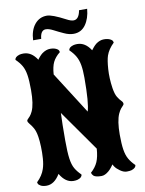

<svg xmlns="http://www.w3.org/2000/svg" viewBox="-104 -1030 853 1126"><g transform="rotate(-10 323.0 -467.0)"><path d="M80.6 24.4Q58.6 24.4 45.7 17.1Q32.7 9.8 30.8 2.4L28.8 -4.9Q63 -38.1 75.2 -75.7Q84 -101.6 86.4 -136.7Q88.9 -171.9 87.6 -206.8Q86.4 -241.7 82.5 -266.1Q77.1 -300.8 65.7 -320.3Q54.2 -339.8 44.4 -350.8Q34.7 -361.8 34.7 -370.1Q34.7 -374 40 -379.4Q45.4 -384.3 53.5 -393.6Q61.5 -402.8 69.3 -419.4Q87.9 -459.5 87.9 -543.9Q87.9 -600.6 82.5 -634.3Q77.1 -668 64.2 -690.2Q51.3 -712.4 28.8 -733.9Q28.8 -751 56.2 -759.8Q66.4 -762.7 80.6 -762.7Q128.4 -762.7 161.1 -711.4Q163.6 -716.3 173.1 -727.3Q182.6 -738.3 191.4 -745.1Q215.8 -762.7 239.7 -762.7Q261.2 -762.7 275.1 -755.9Q289.1 -749 291 -741.2L293 -733.9Q263.2 -710 250.2 -682.9Q237.3 -655.8 234.4 -610.8L393.1 -361.8Q408.7 -410.2 408.7 -560.5Q408.7 -606.4 403.3 -636.7Q397.9 -667 385 -689.7Q372.1 -712.4 349.6 -733.9Q349.6 -751.5 377 -759.8Q387.2 -762.7 400.9 -762.7Q448.7 -762.7 481.4 -711.4Q487.8 -719.7 494.4 -727.8Q501 -735.8 511.7 -745.1Q535.2 -762.7 559.6 -762.7Q581.5 -762.7 595.7 -755.9Q609.9 -749 611.8 -741.2L613.8 -733.9Q579.6 -700.7 567.4 -665Q558.6 -639.6 554.9 -585.9Q551.3 -532.2 560.1 -472.7Q565.9 -435.1 577.4 -416.7Q588.9 -398.4 598.4 -389.4Q607.9 -380.4 607.9 -370.1Q607.9 -365.7 602.5 -360.4Q597.2 -355.5 589.1 -345.5Q581.1 -335.4 573.2 -318.4Q554.7 -277.3 554.7 -195.3Q554.7 -140.6 560.1 -106.4Q565.4 -72.3 578.4 -49.6Q591.3 -26.9 613.8 -4.9Q613.8 12.7 586.4 21.5Q576.2 24.4 558.1 24.4Q540 24.4 519.8 10.3Q499.5 -3.9 490.2 -17.6L481.4 -31.7Q479.5 -26.9 469.7 -14.6Q460 -2.4 451.2 4.9Q428.2 24.4 407.7 24.4Q374 24.4 361.3 14.2Q352.1 5.4 349.6 -4.9Q378.4 -30.8 391.4 -60.5Q404.3 -90.3 407.7 -138.7L236.8 -381.3Q233.9 -321.3 233.9 -217.3Q233.9 -147.9 239.3 -109.6Q244.6 -71.3 257.6 -49.1Q270.5 -26.9 293 -4.9Q293 13.2 265.6 21.5Q255.4 24.4 241.7 24.4Q193.8 24.4 161.1 -31.7Q127.4 24.4 80.6 24.4ZM391.6 -825.2Q364.7 -825.2 335.4 -838.9Q304.2 -853 278.6 -866.5Q252.9 -879.9 234.4 -879.9Q203.1 -879.9 198.7 -829.1H150.4Q153.3 -888.2 181.6 -922.9Q210 -957.5 254.4 -957.5Q285.6 -957.5 363.3 -916.5Q388.7 -902.8 404.8 -902.8Q437 -902.8 446.3 -956.1H494.6Q489.7 -898.9 463.4 -862.1Q437 -825.2 391.6 -825.2Z"/></g></svg>

Font: Sancreek
Style: Regular
Weight: 400
Designer: Vernon Adams
Foundry: Vernon Adams
Version: Version 1.100; ttfautohint (v1.8.4.7-5d5b)